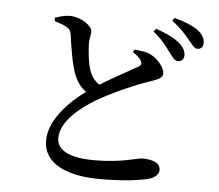

<svg xmlns="http://www.w3.org/2000/svg" viewBox="-57 -866 1114 976"><g transform="rotate(5 500.0 -377.5)"><path d="M783 -627C802 -603 813 -585 829 -585C848 -584 861 -597 861 -616C861 -636 854 -653 831 -675C802 -701 759 -721 706 -739L694 -724C739 -688 764 -654 783 -627ZM874 -700C895 -676 906 -656 923 -656C942 -656 953 -668 953 -688C953 -710 943 -729 918 -750C891 -770 848 -788 794 -802L784 -787C833 -750 854 -724 874 -700ZM188 -750 189 -733C207 -727 230 -720 246 -712C266 -702 273 -691 276 -670C285 -604 299 -513 320 -464C333 -435 351 -408 379 -389C307 -336 198 -236 198 -124C198 -10 314 47 488 47C613 47 704 34 744 21C768 13 786 -6 786 -24C786 -64 743 -76 693 -76C669 -76 591 -46 452 -46C316 -46 259 -84 259 -143C259 -225 350 -301 435 -351C512 -396 626 -446 696 -469C741 -484 762 -494 762 -516C762 -544 728 -587 689 -607C668 -618 638 -621 606 -624L599 -611C616 -599 636 -585 644 -567C649 -554 646 -546 632 -539C604 -522 515 -475 443 -431C419 -447 402 -469 392 -498C379 -534 373 -596 372 -635C372 -660 379 -677 379 -697C378 -725 321 -766 263 -766C238 -766 215 -759 188 -750Z"/></g></svg>

Font: Noto Serif CJK HK SemiBold
Style: Regular
Weight: 600
Designer: Ryoko NISHIZUKA 西塚涼子 (kana & ideographs); Frank Grießhammer (Latin, Greek & Cyrillic); Wenlong ZHANG 张文龙 (bopomofo); San
Foundry: Adobe
Version: Version 2.001;hotconv 1.1.0;makeotfexe 2.6.0